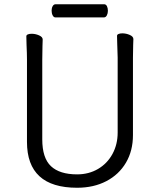

<svg xmlns="http://www.w3.org/2000/svg" viewBox="-20 -866 750 904"><path d="M223 -816Q223 -828 228 -837Q233 -846 242 -846H470Q479 -846 483.5 -837Q488 -828 488 -815Q488 -803 483 -793.5Q478 -784 469 -784H241Q233 -784 228 -793.5Q223 -803 223 -816ZM532 -658 531 -697Q531 -703 538 -706Q545 -709 556 -709Q574 -709 591 -701.5Q608 -694 608 -682Q608 -666 607 -654L606 -594V-230Q606 -156 573 -100Q540 -44 480.5 -13Q421 18 343 18Q107 18 107 -198V-586Q107 -613 105 -655L104 -695Q104 -701 111 -704Q118 -707 129 -707Q147 -707 164 -699.5Q181 -692 181 -680Q181 -662 180 -649L179 -584V-210Q179 -122 220 -83.5Q261 -45 343 -45Q398 -45 441.5 -70.5Q485 -96 509.5 -141Q534 -186 534 -242V-595Z"/></svg>

Font: Fusion Kai T
Style: Regular
Weight: 400
Designer: Fontworks Inc.
Version: Version 24.134;May 13, 2024